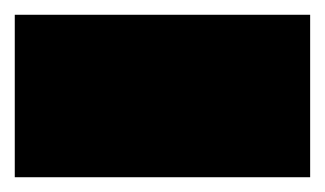

<svg xmlns="http://www.w3.org/2000/svg" viewBox="-20 -240 440 260"><path d="M0 0H400V-220H0ZM0 0Q0 0 0 0Q0 0 0 0Q0 0 0 0Q0 0 0 0Q0 0 0 0Q0 0 0 0H400Q400 0 400 0Q400 0 400 0Q400 0 400 0Q400 0 400 0Q400 0 400 0Q400 0 400 0ZM0 -220Q0 -220 0 -220Q0 -220 0 -220Q0 -220 0 -220Q0 -220 0 -220Q0 -220 0 -220Q0 -220 0 -220H400Q400 -220 400 -220Q400 -220 400 -220Q400 -220 400 -220Q400 -220 400 -220Q400 -220 400 -220Q400 -220 400 -220Z"/></svg>

Font: Wavefont
Style: Regular
Weight: 400
Monospace: yes
Version: Version 3.003